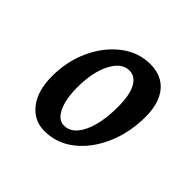

<svg xmlns="http://www.w3.org/2000/svg" viewBox="-93 -734 477 477"><g transform="rotate(45 145.5 -495.0)"><path d="M116 -343Q79 -343 56 -372.5Q33 -402 33 -453Q33 -506 53.5 -550Q74 -594 108.5 -620.5Q143 -647 185 -647Q225 -647 247 -620.5Q269 -594 269 -546Q269 -490 248.5 -443.5Q228 -397 193.5 -370Q159 -343 116 -343ZM141 -387Q169 -387 186 -422Q203 -457 203 -515Q203 -556 191.5 -577.5Q180 -599 159 -599Q132 -599 114.5 -565Q97 -531 97 -478Q97 -436 109 -411.5Q121 -387 141 -387Z"/></g></svg>

Font: Alegreya
Style: Italic
Weight: 400
Italic angle: -7°
Designer: Juan Pablo del Peral
Foundry: Huerta Tipografica
Version: Version 2.009